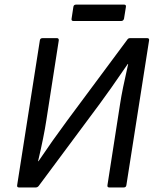

<svg xmlns="http://www.w3.org/2000/svg" viewBox="-20 -822 686 842"><path d="M301.8 -730Q292 -730 293.9 -740.2L301.8 -792Q303.2 -801.8 314 -801.8H523.9Q533.7 -801.8 532.2 -792L523.9 -740.2Q522.9 -735.8 519.8 -732.9Q516.6 -730 512.2 -730ZM63 0Q53.7 0 55.2 -9.8L154.8 -645Q156.2 -654.8 167 -654.8H230Q233.9 -654.8 236.1 -652.1Q238.3 -649.4 237.8 -645L183.1 -293.9Q172.4 -223.1 147 -115.2H148.9Q208 -203.1 275.9 -294.9L538.1 -647.9Q542 -654.8 550.8 -654.8H625Q635.3 -654.8 633.8 -645L534.2 -9.8Q532.7 0 522.9 0H459Q449.7 0 451.2 -9.8L506.8 -367.2Q515.6 -425.8 542 -541H540Q458.5 -421.9 417 -366.2L149.9 -6.8Q144.5 0 137.2 0Z"/></svg>

Font: Sofia Sans
Style: Italic
Weight: 400
Italic angle: -9°
Designer: Botio Nikoltchev, Ani Petrova
Foundry: lettersoup
Version: Version 4.100